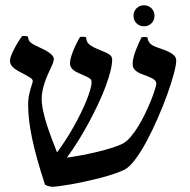

<svg xmlns="http://www.w3.org/2000/svg" viewBox="-20 -697 724 733"><path d="M329.6 -383.8Q329.6 -388.2 327.9 -391.6Q326.2 -395 322 -397.9Q317.9 -400.9 311.3 -404.1Q304.7 -407.2 294.4 -411.6Q284.7 -416 276.1 -419.9Q267.6 -423.8 261 -429Q254.4 -434.1 250.7 -440.7Q247.1 -447.3 247.1 -456.5Q247.1 -464.4 250.5 -476.8Q253.9 -489.3 259.5 -503.2Q265.1 -517.1 272 -531Q278.8 -544.9 285.6 -555.7Q288.6 -556.6 296.4 -556.6Q300.3 -556.6 303.5 -556.2Q306.6 -555.7 308.1 -555.2Q309.6 -546.9 311.3 -541Q313 -535.2 318.6 -529.5Q324.2 -523.9 335 -518.1Q345.7 -512.2 365.2 -504.4Q387.2 -496.1 397.5 -489Q407.7 -481.9 408.2 -470.7Q408.2 -451.2 401.4 -424.1Q394.5 -397 382.6 -365.2Q370.6 -333.5 354 -298.3Q337.4 -263.2 318.4 -227.8Q299.3 -192.4 278.1 -158.4Q256.8 -124.5 235.4 -95.2Q260.3 -98.6 290.5 -104.2Q320.8 -109.9 350.3 -116.9Q379.9 -124 405.3 -132.1Q430.7 -140.1 446.3 -147.5Q462.4 -155.3 478.5 -174.1Q494.6 -192.9 509 -216.8Q523.4 -240.7 535.9 -266.8Q548.3 -293 557.4 -315.9Q566.4 -338.9 571.5 -355.7Q576.7 -372.6 576.7 -377.4Q576.7 -385.7 569.3 -392.3Q562 -398.9 540 -407.2Q528.8 -411.1 519 -415Q509.3 -418.9 502 -424.1Q494.6 -429.2 490.5 -436Q486.3 -442.9 486.3 -452.6Q486.3 -463.4 489.5 -476.6Q492.7 -489.7 497.8 -503.4Q502.9 -517.1 508.8 -530.3Q514.6 -543.5 520 -554.2Q521.5 -554.7 524.4 -555.2Q527.3 -555.7 530.8 -555.7Q534.2 -555.7 537.6 -555.4Q541 -555.2 542.5 -554.7Q544.4 -543.9 548.1 -537.6Q551.8 -531.2 558.6 -526.4Q565.4 -521.5 575.9 -517.6Q586.4 -513.7 602.1 -508.3Q627 -499.5 639.9 -489.5Q652.8 -479.5 652.8 -466.3Q652.8 -449.7 643.6 -415Q634.3 -380.4 618.7 -336.9Q603 -293.5 582.5 -246.3Q562 -199.2 540 -158.2Q518.1 -117.2 495.6 -87.4Q473.1 -57.6 453.6 -48.3Q436 -40 411.6 -32Q387.2 -23.9 359.6 -16.8Q332 -9.8 303.7 -3.7Q275.4 2.4 250.5 6.8Q225.6 11.2 206.1 13.7Q186.5 16.1 176.8 16.1Q170.4 15.1 163.6 13.2Q156.7 11.2 151.9 8.3Q134.8 -43.9 122.6 -87.6Q110.4 -131.3 102.5 -168.7Q94.7 -206.1 91.1 -237.5Q87.4 -269 87.4 -296.9Q87.4 -319.3 92 -339.4Q96.7 -359.4 103.5 -379.9Q105.5 -385.3 105 -388.9Q104.5 -392.6 101.1 -396Q97.7 -399.4 90.8 -403.3Q84 -407.2 73.7 -413.1Q61.5 -419.4 51.3 -425Q41 -430.7 33.7 -436.5Q26.4 -442.4 22.2 -449.2Q18.1 -456.1 18.1 -464.8Q18.1 -472.7 22.5 -484.4Q26.9 -496.1 33.7 -509.3Q40.5 -522.5 48.6 -535.6Q56.6 -548.8 64.5 -559.1Q65.4 -559.6 68.6 -559.8Q71.8 -560.1 75.4 -559.6Q79.1 -559.1 82.3 -558.6Q85.4 -558.1 86.9 -557.1Q87.9 -549.3 89.8 -544.2Q91.8 -539.1 97.4 -534.4Q103 -529.8 113.8 -524.2Q124.5 -518.6 143.6 -509.8Q185.5 -489.7 185.5 -471.7Q185.5 -463.9 180.9 -452.9Q176.3 -441.9 169.4 -427.7Q165 -418 159.7 -405.8Q154.3 -393.6 149.9 -379.6Q145.5 -365.7 142.3 -350.8Q139.2 -335.9 139.2 -320.3Q139.2 -298.3 144.8 -272.9Q150.4 -247.6 158.9 -220.7Q167.5 -193.8 177.7 -167Q188 -140.1 197.8 -115.2Q213.9 -136.7 230 -161.6Q246.1 -186.5 260.7 -212.4Q275.4 -238.3 287.8 -263.7Q300.3 -289.1 309.6 -311.8Q318.8 -334.5 324.2 -353.3Q329.6 -372.1 329.6 -383.8ZM489.7 -636.7Q489.7 -653.8 501.2 -665.3Q512.7 -676.8 529.8 -676.8Q546.9 -676.8 558.3 -665.3Q569.8 -653.8 569.8 -636.7Q569.8 -619.6 558.3 -608.2Q546.9 -596.7 529.8 -596.7Q512.7 -596.7 501.2 -608.2Q489.7 -619.6 489.7 -636.7Z"/></svg>

Font: Federov2
Style: Regular
Weight: 400
Designer: Olexa M. Volochay | Cyreal.org
Foundry: Olexa M. Volochay | Cyreal.org
Version: Version 1.000